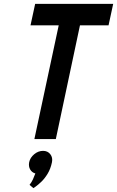

<svg xmlns="http://www.w3.org/2000/svg" viewBox="-20 -720 606 994"><path d="M133 237 153 254Q153 254 164.5 246Q176 238 193.5 221.5Q211 205 226.5 179.5Q242 154 249 120Q254 96 240.5 78.5Q227 61 203 61Q178 61 157 78.5Q136 96 131 120Q127 141 136 157Q145 173 163 178Q157 194 150.5 208.5Q144 223 133 237ZM394 -589H542L566 -700H162L138 -589H284L158 0H269Z"/></svg>

Font: Advent Pro
Style: Italic
Weight: 400
Italic angle: -12°
Designer: VivaRado, Andreas Kalpakidis
Foundry: VivaRado, Andreas Kalpakidis
Version: Version 3.000